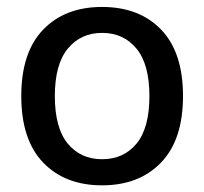

<svg xmlns="http://www.w3.org/2000/svg" viewBox="-20 -539 599 564"><path d="M279.8 -518.6Q389.2 -518.6 453.4 -451.9Q517.6 -385.3 517.6 -256.8Q517.6 -128.4 453.1 -61.5Q388.7 5.4 279.8 5.4Q170.9 5.4 106.7 -61.5Q42.5 -128.4 42.5 -256.8Q42.5 -385.3 106.7 -451.9Q170.9 -518.6 279.8 -518.6ZM279.8 -442.4Q217.3 -442.4 179.2 -396.2Q141.1 -350.1 141.1 -256.8Q141.1 -163.1 179 -117.2Q216.8 -71.3 279.8 -71.3Q343.3 -71.3 381.1 -117.2Q418.9 -163.1 418.9 -256.8Q418.9 -350.1 380.9 -396.2Q342.8 -442.4 279.8 -442.4Z"/></svg>

Font: Estedad-FD Medium
Style: Regular
Weight: 500
Designer: Amin Abedi
Version: Version 7.3